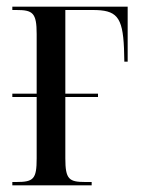

<svg xmlns="http://www.w3.org/2000/svg" viewBox="-20 -556 423 576"><path d="M17 0H255V-10H236C187 -10 176 -18 176 -81V-265H274V-275H176V-526H258C329 -526 348 -507 352 -411L353 -371H363V-536H17V-526H29C78 -526 90 -518 90 -454V-275H17V-265H90V-81C90 -19 81 -10 29 -10H17Z"/></svg>

Font: Noto Serif Display ExtraCondensed
Style: Regular
Weight: 400
Width: 2
Designer: Monotype Design Team
Foundry: Monotype Imaging Inc.
Version: Version 2.009